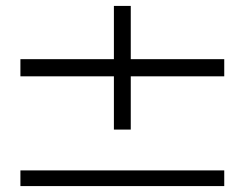

<svg xmlns="http://www.w3.org/2000/svg" viewBox="-20 -629 827 649"><path d="M738 -429V-371H422V-191H365V-371H49V-429H365V-609H422V-429ZM49 -53H738V0H49Z"/></svg>

Font: Oakes Grotesk
Style: Regular
Weight: 400
Designer: Samuel Oakes
Foundry: Samuel Oakes
Version: Version 1.000;PS 001.000;hotconv 1.0.88;makeotf.lib2.5.64775